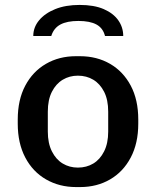

<svg xmlns="http://www.w3.org/2000/svg" viewBox="-20 -749 633 779"><path d="M289 10Q221 10 167 -21Q113 -52 82.5 -110Q52 -168 52 -247V-264Q52 -344 82.5 -401.5Q113 -459 166.5 -490Q220 -521 288 -521H304Q373 -521 426.5 -490Q480 -459 510.5 -401.5Q541 -344 541 -264V-247Q541 -168 510.5 -110Q480 -52 426.5 -21Q373 10 305 10ZM296 -69Q331 -69 358.5 -85.5Q386 -102 402.5 -135Q419 -168 419 -215V-296Q419 -344 402.5 -376.5Q386 -409 358.5 -425.5Q331 -442 296 -442Q262 -442 234.5 -425.5Q207 -409 190.5 -376.5Q174 -344 174 -296V-215Q174 -168 190.5 -135Q207 -102 234.5 -85.5Q262 -69 296 -69ZM115 -603Q115 -638 138.5 -666.5Q162 -695 204 -712Q246 -729 303 -729Q362 -729 401 -712Q440 -695 460 -666.5Q480 -638 480 -603H406Q398 -635 371.5 -649.5Q345 -664 298 -664Q252 -664 225 -649.5Q198 -635 188 -603Z"/></svg>

Font: Chivo Medium Medium
Style: Regular
Weight: 500
Version: Version 2.002